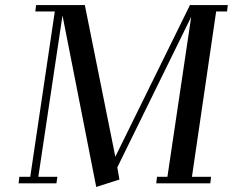

<svg xmlns="http://www.w3.org/2000/svg" viewBox="-20 -722 917 756"><path d="M53.2 0 56.2 -25.9H99.1L195.8 -676.8H119.1L122.1 -702.1H314L434.1 -105L728 -702.1H877L874 -676.8H831.1L735.8 -25.9H811L808.1 0H595.2L598.1 -25.9H639.2L732.9 -655.8L441.9 -63L450.2 -15.1L358.9 14.2L226.1 -661.1L130.9 -25.9H206.1L202.1 0Z"/></svg>

Font: Dehuti
Style: Bold-Italic
Weight: 700
Version: Version 1.2